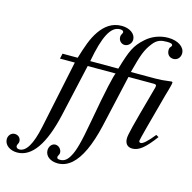

<svg xmlns="http://www.w3.org/2000/svg" viewBox="-271 -806 1139 1137"><g transform="rotate(15 298.5 -237.0)"><path d="M211 -428C240 -586 277 -656 333 -656C347 -656 355 -651 355 -643C355 -634 345 -629 345 -612C345 -588 364 -573 382 -573C405 -573 424 -594 424 -616C424 -652 387 -678 338 -678C277 -678 236 -644 206 -601C173 -554 156 -499 134 -428H41L34 -396H125L37 24C14 132 -18 186 -60 186C-72 186 -80 179 -80 170C-80 159 -71 154 -71 141C-71 120 -86 104 -109 104C-130 104 -147 123 -147 146C-147 181 -113 207 -68 207C23 207 90 109 132 -76L204 -396H375C367 -381 344 -285 309 -88C283 59 268 104 251 136C234 169 215 183 190 183C175 183 170 180 170 170C170 167 171 164 174 159C178 152 179 148 179 143C179 122 161 103 140 103C119 103 103 124 103 147C103 183 136 207 181 207C212 207 239 196 265 174C314 131 353 48 382 -78L454 -396H609C620 -396 625 -393 625 -386C625 -382 625 -380 613 -338C554 -125 539 -66 539 -42C539 -13 553 8 585 8C625 8 661 -21 718 -98L702 -107C663 -58 638 -37 625 -37C619 -37 614 -41 614 -47C614 -55 646 -176 686 -322C691 -340 689 -331 693 -348C698 -366 704 -384 708 -401L709 -405C712 -416 714 -425 714 -430V-433L709 -436C705 -436 701 -435 691 -434C664 -430 637 -428 610 -428H460C489 -539 501 -573 535 -617C561 -651 586 -656 621 -656C642 -656 655 -653 655 -643C655 -640 654 -638 651 -634C644 -627 642 -622 642 -611C642 -586 658 -568 683 -568C708 -568 725 -588 725 -613C725 -651 683 -681 622 -681C572 -681 523 -662 488 -630C433 -581 418 -546 383 -428Z"/></g></svg>

Font: XITS
Style: Italic
Weight: 400
Italic angle: -16.33°
Designer: MicroPress Inc., with final additions and corrections provided by Coen Hoffman, Elsevier (retired)
Version: Version 1.302